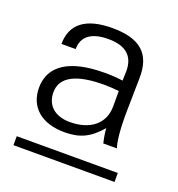

<svg xmlns="http://www.w3.org/2000/svg" viewBox="-94 -791 576 623"><g transform="rotate(20 194.0 -479.5)"><path d="M280 -475C280 -415 235 -379 165 -379C113 -379 82 -407 82 -452C82 -506 135 -531 228 -531C246 -531 260 -530 280 -528ZM368 -277H19V-246H368ZM33 -450C33 -384 79 -342 160 -342C214 -342 247 -359 283 -401C284 -386 286 -372 291 -351H338C331 -370 326 -413 327 -479L329 -589C331 -675 287 -713 191 -713C100 -713 53 -677 53 -608H102C102 -652 133 -675 191 -675C251 -675 281 -649 281 -597L280 -564C259 -567 238 -568 217 -568C96 -568 33 -526 33 -450Z"/></g></svg>

Font: Perun Light
Style: Regular
Weight: 300
Foundry: Copyright (c) Stefan Peev, Context Ltd, 2016
Version: Version 1.089